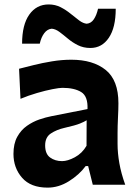

<svg xmlns="http://www.w3.org/2000/svg" viewBox="-20 -837 621 870"><path d="M195.8 13.2Q119.1 13.2 80.1 -31.5Q41 -76.2 41 -139.6Q41 -186 58.1 -217Q75.2 -248 102.1 -266.8Q128.9 -285.6 158.4 -295.7Q188 -305.7 212.9 -310.5L376.5 -342.8Q378.9 -400.9 347.9 -419.9Q316.9 -439 262.7 -439Q249 -439 217.5 -432.9Q186 -426.8 147.5 -415.5Q108.9 -404.3 72.8 -389.2L66.4 -525.4Q93.3 -532.2 132.3 -542Q171.4 -551.8 215.8 -559.1Q260.3 -566.4 303.2 -566.4Q401.4 -566.4 459 -520Q516.6 -473.6 516.6 -369.1Q516.6 -342.3 514.6 -304Q512.7 -265.6 512.7 -233.9V-184.6Q512.7 -143.6 520.8 -97.7Q528.8 -51.8 547.4 0H400.4L379.4 -84.5H368.2Q339.4 -45.4 292.7 -16.1Q246.1 13.2 195.8 13.2ZM261.2 -106.9Q286.6 -106.9 319.3 -124.5Q352.1 -142.1 372.1 -176.3L372.6 -292Q361.8 -285.2 342 -277.1Q322.3 -269 271 -257.3Q236.8 -249.5 210.7 -232.4Q184.6 -215.3 184.6 -178.2Q184.6 -139.6 207 -123.3Q229.5 -106.9 261.2 -106.9ZM389.6 -619.6Q357.9 -619.6 332.8 -632.3Q307.6 -645 287.4 -662.1Q267.1 -679.2 249.3 -692.4Q231.4 -705.6 214.4 -707Q194.3 -705.1 180.4 -686.5Q166.5 -668 160.2 -639.2H80.1Q80.1 -725.1 112.8 -771Q145.5 -816.9 200.2 -816.9Q230.5 -816.9 255.1 -804.2Q279.8 -791.5 300.5 -774.4Q321.3 -757.3 339.1 -744.1Q356.9 -731 373 -729.5Q393.1 -731.4 405.3 -749.8Q417.5 -768.1 424.3 -797.4H504.4Q504.4 -711.9 473.1 -665.8Q441.9 -619.6 389.6 -619.6Z"/></svg>

Font: Pinar Bold
Style: Regular
Weight: 700
Designer: Amin Abedi
Version: Version 3.000